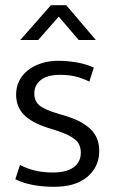

<svg xmlns="http://www.w3.org/2000/svg" viewBox="-20 -710 441 739"><path d="M324 -396Q295 -410 268.5 -416Q242 -422 213 -422Q162 -422 137 -402Q112 -382 112 -350Q112 -321 131.5 -304.5Q151 -288 205 -272L235 -263Q297 -244 329.5 -212Q362 -180 362 -129Q362 -69 317 -30Q272 9 188 9Q143 9 105 1.5Q67 -6 39 -20L57 -75Q84 -61 115 -53.5Q146 -46 183 -46Q234 -46 262.5 -65.5Q291 -85 291 -123Q291 -155 268.5 -173.5Q246 -192 196 -208L164 -218Q102 -238 72 -268.5Q42 -299 42 -346Q42 -375 54 -399Q66 -423 88 -440Q110 -457 139.5 -466.5Q169 -476 205 -476Q238 -476 274 -470Q310 -464 341 -450ZM349 -556H283L206 -646L127 -556H58L176 -690H235Z"/></svg>

Font: Ek Mukta Light
Style: Regular
Weight: 300
Designer: Girish Dalvi and Yashodeep Gholap
Foundry: Ek Type
Version: Version 2.538;PS 1.002;hotconv 16.6.51;makeotf.lib2.5.65220;